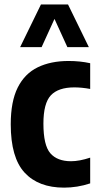

<svg xmlns="http://www.w3.org/2000/svg" viewBox="-20 -828 438 858"><path d="M266.5 10.5Q152 10.5 90 -56.5Q28 -123.5 28 -272.5Q28 -374.5 59.2 -436.8Q90.5 -499 148.5 -527.2Q206.5 -555.5 286.5 -555.5Q338 -555.5 383 -545.5V-430.5Q364.5 -434 346 -435.8Q327.5 -437.5 312.5 -437.5Q240.5 -437.5 207.2 -402Q174 -366.5 174 -275.5Q174 -178.5 205 -143Q236 -107.5 297.5 -107.5Q334.5 -107.5 383 -123.5V-8.5Q354.5 1 324.8 5.8Q295 10.5 266.5 10.5ZM70 -617.5 163 -808H284L377 -617.5H281L223.5 -743.5L166 -617.5Z"/></svg>

Font: Encode Sans Condensed
Style: Bold
Weight: 700
Width: 3
Designer: Multiple Designers
Foundry: Impallari Type
Version: Version 3.000; ttfautohint (v1.8.3) -l 8 -r 50 -G 200 -x 14 